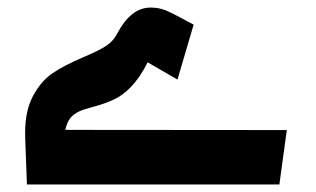

<svg xmlns="http://www.w3.org/2000/svg" viewBox="-20 -431 830 505"><path d="M446.8 -221.7 489.3 -366.2C485.8 -368.2 481 -370.6 474.6 -374C448.7 -388.2 429.7 -397.9 417 -403.3C404.3 -408.7 390.6 -411.1 376.5 -411.1C340.8 -411.1 312.5 -388.7 286.6 -339.8C273.4 -314.5 248.5 -301.8 199.7 -280.8C166.5 -266.6 139.6 -252.9 118.7 -238.8C97.7 -224.6 79.6 -203.6 65.4 -175.8C50.8 -147.5 44.4 -110.4 46.4 -64.5L50.8 54.2H714.8L734.4 -88.9L151.9 -89.4C154.3 -102.5 159.2 -113.3 165.5 -121.1C178.7 -136.2 193.8 -141.6 224.6 -149.9C245.1 -155.3 262.7 -161.6 277.8 -168.5C307.6 -181.6 341.3 -211.9 368.2 -267.1Z"/></svg>

Font: SG Kara SemiBold
Style: Regular
Weight: 400
Designer: Damoon Khanjanzadeh
Version: Version 1.000